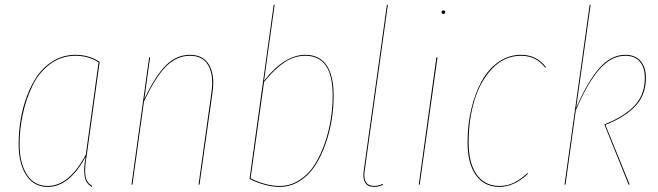

<svg xmlns="http://www.w3.org/2000/svg" viewBox="-20 -750 2675 780"><path d="M286.6 -527.3Q342.3 -527.3 384.8 -498.5L332.5 -120.1Q323.2 -67.9 326.9 -37.8Q330.6 -7.8 355 5.4L353.5 9.3Q328.1 -3.9 323.7 -35.2Q319.3 -66.4 327.1 -106.9Q327.1 -108.9 327.4 -110.1Q327.6 -111.3 327.6 -112.8Q261.2 9.3 174.3 9.3Q117.2 9.3 86.4 -38.3Q55.7 -85.9 55.7 -164.6Q55.7 -213.9 63.7 -263.2Q71.8 -312.5 89.8 -360.6Q107.9 -408.7 134 -445.3Q160.2 -481.9 199.7 -504.6Q239.3 -527.3 286.6 -527.3ZM286.6 -523.4Q229 -523.4 183.6 -489.7Q138.2 -456.1 112.1 -401.9Q85.9 -347.7 72.8 -286.9Q59.6 -226.1 59.6 -164.6Q59.6 -87.4 89.1 -41Q118.7 5.4 174.3 5.4Q260.7 5.4 328.6 -121.6L380.4 -496.6Q339.8 -523.4 286.6 -523.4Z M843.8 -377.9 790.5 0H786.6L839.4 -377.4Q848.6 -444.8 826.4 -484.1Q804.2 -523.4 751.5 -523.4Q697.8 -523.4 654.3 -479.7Q610.8 -436 564.9 -337.4L518.1 0H514.2L585.9 -517.1H589.8L566.4 -347.7Q611.3 -442.4 654.3 -484.9Q697.3 -527.3 751.5 -527.3Q805.7 -527.3 829.3 -486.8Q853 -446.3 843.8 -377.9Z M1220.7 -527.3Q1277.8 -527.3 1306.6 -485.1Q1335.4 -442.9 1335.4 -362.3Q1335.4 -314.9 1327.9 -265.6Q1320.3 -216.3 1303 -166.5Q1285.6 -116.7 1260.7 -77.9Q1235.8 -39.1 1198.2 -14.9Q1160.6 9.3 1115.7 9.3Q1060.5 9.3 993.7 -22.9L1091.8 -730.5H1095.7L1052.7 -421.9Q1135.3 -527.3 1220.7 -527.3ZM1220.7 -523.4Q1174.8 -523.4 1134.8 -496.3Q1094.7 -469.2 1052.7 -417L998 -25.4Q1061 5.4 1115.7 5.4Q1160.2 5.4 1197 -18.6Q1233.9 -42.5 1258.3 -81.1Q1282.7 -119.6 1299.6 -168.7Q1316.4 -217.8 1324 -266.8Q1331.5 -315.9 1331.5 -362.3Q1331.5 -523.4 1220.7 -523.4Z M1555.7 -730.5 1461.4 -55.2Q1457 -26.4 1466.6 -10.5Q1476.1 5.4 1500 5.4Q1517.1 5.4 1534.7 -2.9L1536.1 1Q1517.1 9.3 1499.5 9.3Q1474.1 9.3 1463.6 -7.6Q1453.1 -24.4 1457.5 -55.2L1551.8 -730.5Z M1780.8 -693.4Q1773.9 -693.4 1773.9 -700.2Q1773.9 -707.5 1781.2 -707.5Q1788.6 -707.5 1788.6 -700.7Q1788.6 -693.4 1780.8 -693.4ZM1757.3 -517.1 1685.1 0H1681.2L1752.9 -517.1Z M2096.7 -527.3Q2159.7 -527.3 2198.2 -477.1L2194.8 -475.1Q2158.2 -523.4 2096.2 -523.4Q2030.8 -523.4 1981.7 -473.4Q1932.6 -423.3 1908.2 -344.5Q1883.8 -265.6 1883.8 -172.4Q1883.8 -86.9 1916.7 -40.8Q1949.7 5.4 2008.8 5.4Q2041.5 5.4 2068.1 -7.8Q2094.7 -21 2122.1 -46.4L2125 -43.9Q2068.4 9.3 2008.8 9.3Q1947.8 9.3 1913.6 -38.1Q1879.4 -85.4 1879.4 -172.4Q1879.4 -242.2 1894.3 -305.9Q1909.2 -369.6 1936.3 -419.2Q1963.4 -468.8 2004.9 -498Q2046.4 -527.3 2096.7 -527.3Z M2379.4 -730.5 2320.8 -312Q2367.2 -419.4 2415 -473.4Q2462.9 -527.3 2520 -527.3Q2560.5 -527.3 2582.3 -502.2Q2604 -477.1 2604 -434.1Q2604 -365.2 2562.3 -320.1Q2520.5 -274.9 2439.5 -242.7L2538.1 0H2533.7L2435.1 -244.6Q2517.1 -276.9 2558.3 -321.3Q2599.6 -365.7 2599.6 -434.1Q2599.6 -475.6 2579.3 -499.5Q2559.1 -523.4 2520 -523.4Q2463.4 -523.4 2414.8 -468Q2366.2 -412.6 2319.3 -301.8L2277.3 0H2273.4L2375.5 -730.5Z"/></svg>

Font: Fira Sans Compressed Four
Style: Italic
Weight: 100
Width: 3
Italic angle: -8°
Designer: Carrois Corporate & Edenspiekermann AG
Foundry: Carrois Corporate GbR & Edenspiekermann AG
Version: Version 4.203;PS 004.203;hotconv 1.0.88;makeotf.lib2.5.64775